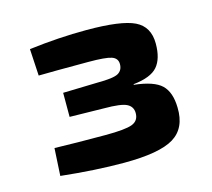

<svg xmlns="http://www.w3.org/2000/svg" viewBox="-72 -868 664 601"><g transform="rotate(-15 260.5 -567.0)"><path d="M254 -783Q366 -783 409.5 -762Q453 -741 453 -686Q453 -637 431.5 -612Q410 -587 353 -581V-579Q417 -572 441.5 -548.5Q466 -525 467 -475Q469 -408 422.5 -379.5Q376 -351 261 -351Q168 -351 57 -363L62 -452Q131 -450 227 -450Q291 -450 313.5 -458.5Q336 -467 336 -492Q336 -513 317.5 -522.5Q299 -532 244 -532L133 -534V-612L244 -615Q297 -615 312.5 -624Q328 -633 328 -653Q328 -672 309 -678.5Q290 -685 234 -685Q116 -685 73 -684L68 -771Q164 -783 254 -783Z"/></g></svg>

Font: Exo 2 Expanded
Style: Bold
Weight: 700
Width: 7
Designer: Natanael Gama
Version: Version 1.001;PS 001.001;hotconv 1.0.70;makeotf.lib2.5.58329